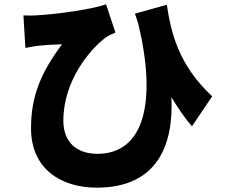

<svg xmlns="http://www.w3.org/2000/svg" viewBox="-20 -798 1040 885"><path d="M770 -350C801 -300 830 -255 865 -216L958 -354C802 -499 768 -649 749 -776L602 -735C604 -729 606 -723 608 -717L611 -708C613 -702 615 -696 617 -690C704 -329 645 -89 429 -89C337 -89 272 -139 272 -242C272 -426 395 -571 467 -625C482 -635 497 -642 512 -648L469 -778C399 -754 241 -732 143 -727C124 -726 107 -726 88 -727L97 -577C121 -582 133 -584 156 -587C181 -590 234 -593 266 -594C170 -465 123 -357 123 -207C123 -17 264 67 426 67C708 67 781 -134 770 -350Z"/></svg>

Font: Glow Sans SC Normal ExtraBold
Style: Regular
Weight: 800
Designer: Ryoko NISHIZUKA (kana, bopomofo & ideographs); Paul D. Hunt (Latin, Greek & Cyrillic); Sandoll Communications, Soo-young
Version: Version 0.93